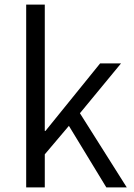

<svg xmlns="http://www.w3.org/2000/svg" viewBox="-20 -816 582 836"><path d="M94 0H175V-144L280 -268L443 0H532L328 -323L507 -540H416L178 -246H175V-796H94Z"/></svg>

Font: Noto Sans HK DemiLight
Style: Regular
Weight: 350
Designer: Ryoko NISHIZUKA 西塚涼子 (kana, bopomofo & ideographs); Paul D. Hunt (Latin, Greek & Cyrillic); Sandoll Communications 산돌커뮤니
Foundry: Adobe
Version: Version 2.004;hotconv 1.0.118;makeotfexe 2.5.65603